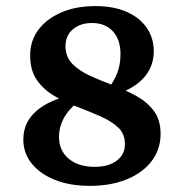

<svg xmlns="http://www.w3.org/2000/svg" viewBox="-20 -602 605 631"><path d="M275.4 8.8Q209 8.8 159.7 -11.2Q110.4 -31.2 83.5 -65.4Q56.6 -99.6 56.6 -143.6Q56.6 -200.2 100.1 -237.8Q143.6 -275.4 222.7 -291L240.2 -271.5Q204.1 -241.2 189 -212.4Q173.8 -183.6 173.8 -152.3Q173.8 -107.4 205.6 -80.6Q237.3 -53.7 291 -53.7Q336.9 -53.7 363.8 -74.2Q390.6 -94.7 390.6 -127.9Q390.6 -162.1 368.2 -183.1Q345.7 -204.1 310.1 -219.7Q274.4 -235.4 234.9 -250.5Q195.3 -265.6 159.7 -286.1Q124 -306.6 101.6 -338.4Q79.1 -370.1 79.1 -419.9Q79.1 -467.8 106 -503.9Q132.8 -540 181.2 -561Q229.5 -582 293 -582Q353.5 -582 396.5 -563Q439.5 -543.9 462.4 -510.3Q485.4 -476.6 485.4 -433.6Q485.4 -379.9 448.2 -341.8Q411.1 -303.7 341.8 -287.1L327.1 -298.8Q353.5 -332 364.7 -360.4Q376 -388.7 376 -424.8Q376 -471.7 351.1 -499Q326.2 -526.4 282.2 -526.4Q244.1 -526.4 219.7 -505.9Q195.3 -485.4 195.3 -450.2Q195.3 -415 217.8 -392.1Q240.2 -369.1 275.9 -353Q311.5 -336.9 351.6 -321.8Q391.6 -306.6 427.2 -287.1Q462.9 -267.6 485.4 -237.8Q507.8 -208 507.8 -162.1Q507.8 -111.3 478.5 -72.8Q449.2 -34.2 397 -12.7Q344.7 8.8 275.4 8.8Z"/></svg>

Font: Crimson Pro SemiBold
Style: Regular
Weight: 600
Designer: Jacques Le Bailly
Foundry: Baron von Fonthausen
Version: Version 1.003